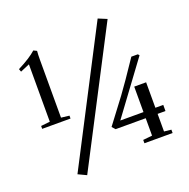

<svg xmlns="http://www.w3.org/2000/svg" viewBox="-133 -826 990 1007"><g transform="rotate(-20 362.5 -322.5)"><path d="M184.6 54.7 138.2 32.7 517.1 -698.7 565.4 -678.7ZM45.9 -254.4V-270.5L96.2 -275.9V-596.2L44.4 -574.2L38.6 -590.3Q108.4 -625.5 142.6 -656.7L160.6 -647.9Q158.7 -628.4 158.7 -598.6V-275.9L204.1 -270.5V-254.4ZM523.9 0V-18.6L575.2 -23.9V-121.1H407.2L391.1 -139.2L494.6 -276.4Q534.7 -330.6 614.7 -450.2H650.9L657.7 -442.4L445.8 -155.3H575.2V-297.4H641.6V-155.3H685.5V-121.1H641.6V-22.9L681.2 -18.6V0Z"/></g></svg>

Font: Elstob 14pt Medium
Style: Regular
Weight: 500
Designer: Peter S. Baker
Version: Version 1.015